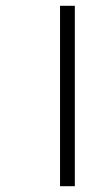

<svg xmlns="http://www.w3.org/2000/svg" viewBox="-20 -642 383 662"><path d="M187 -622V0H238V-622Z"/></svg>

Font: Noto Sans Devanagari Condensed Light
Style: Regular
Weight: 300
Width: 3
Designer: Jelle Bosma - Monotype Design Team
Foundry: Monotype Imaging Inc.
Version: Version 2.004